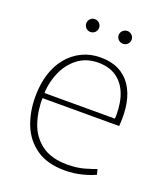

<svg xmlns="http://www.w3.org/2000/svg" viewBox="-129 -775 759 875"><g transform="rotate(20 250.0 -337.5)"><path d="M285 10Q202 10 149 -26.5Q96 -63 71 -124Q46 -185 46 -261Q46 -322 61.5 -371Q77 -420 106.5 -455.5Q136 -491 176.5 -510.5Q217 -530 266 -530Q317 -530 354 -511.5Q391 -493 414.5 -458Q438 -423 447 -374.5Q456 -326 451 -265H67L79 -275Q77 -207 96 -148.5Q115 -90 162 -54.5Q209 -19 288 -19Q335 -19 371 -29.5Q407 -40 425 -47L432 -22Q411 -11 371 -0.5Q331 10 285 10ZM68 -290H421Q422 -295 422 -300.5Q422 -306 422 -308Q422 -371 403.5 -414.5Q385 -458 350 -481Q315 -504 264 -504Q205 -504 163.5 -471.5Q122 -439 100.5 -386.5Q79 -334 79 -274ZM181 -623Q168 -623 159 -632Q150 -641 150 -654Q150 -667 159 -676Q168 -685 181 -685Q194 -685 203 -676Q212 -667 212 -654Q212 -641 203 -632Q194 -623 181 -623ZM339 -623Q326 -623 316.5 -632Q307 -641 307 -654Q307 -667 316.5 -676Q326 -685 339 -685Q351 -685 360.5 -676Q370 -667 370 -654Q370 -641 360.5 -632Q351 -623 339 -623Z"/></g></svg>

Font: Murecho Thin ExtraLight
Style: Regular
Weight: 250
Version: Version 1.010